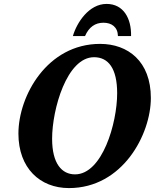

<svg xmlns="http://www.w3.org/2000/svg" viewBox="-20 -949 792 980"><path d="M352 -765H414C434 -811 466 -833 508 -833C550 -833 581 -811 582 -765H649C651 -854 611 -929 524 -929C434 -929 372 -834 352 -765ZM332 11C606 11 750 -263 750 -449C750 -636 633 -725 491 -725C221 -725 74 -460 74 -267C74 -91 184 11 332 11ZM363 -59C296 -59 246 -113 246 -241C246 -391 321 -657 460 -657C533 -657 578 -600 578 -473C578 -320 502 -59 363 -59Z"/></svg>

Font: Noto Serif SemiCondensed Extra
Style: Italic
Weight: 800
Width: 4
Italic angle: -12°
Designer: Monotype Design Team
Foundry: Monotype Imaging Inc.
Version: Version 1.901